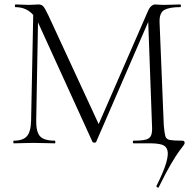

<svg xmlns="http://www.w3.org/2000/svg" viewBox="-20 -645 870 864"><path d="M694 198Q692 201 687.5 198Q683 195 684 192Q717 126 728 87.5Q739 49 733 30Q727 11 707 5.5Q687 0 657 0H580Q578 0 578 -6Q578 -12 580 -12Q619 -12 637 -17Q655 -22 660.5 -37Q666 -52 664 -81L646 -574L675 -611L413 -7Q412 -3 405 -3Q398 -3 396 -7L152 -542Q120 -613 49 -613Q47 -613 47 -619Q47 -625 49 -625Q64 -625 81 -624Q98 -623 109 -623Q123 -623 135 -624Q147 -625 153 -625Q167 -625 175 -616Q183 -607 199 -573L428 -78L402 -36L648 -600Q653 -611 661.5 -618Q670 -625 678 -625Q683 -625 693 -624Q703 -623 716 -623Q742 -623 758 -624Q774 -625 792 -625Q794 -625 794 -619Q794 -613 792 -613Q743 -613 720 -600.5Q697 -588 698 -546L717 -81Q720 -47 724 -32.5Q728 -18 745 -15Q762 -12 800 -12Q811 -12 811 -2Q811 3 805 10.5Q799 18 785.5 36.5Q772 55 749.5 93Q727 131 694 198ZM42 0Q40 0 40 -6Q40 -12 42 -12Q84 -12 101.5 -32.5Q119 -53 120 -104L130 -602L152 -600L143 -104Q142 -53 159.5 -32.5Q177 -12 227 -12Q229 -12 229 -6Q229 0 227 0Q205 0 181.5 -1Q158 -2 130 -2Q106 -2 84 -1Q62 0 42 0Z"/></svg>

Font: Cormorant Light
Style: Regular
Weight: 300
Designer: Christian Thalmann (Catharsis Fonts)
Foundry: Catharsis Fonts
Version: Version 4.000